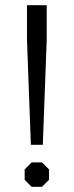

<svg xmlns="http://www.w3.org/2000/svg" viewBox="-20 -720 284 740"><path d="M84 -566V-700H160V-566L145 -162H99ZM75 -27V-67L102 -94H142L169 -67V-27L142 0H102Z"/></svg>

Font: Chakra Petch
Style: Regular
Weight: 400
Designer: Katatrad Aksorn Co.,Ltd.
Foundry: Cadson Demak Co.,Ltd.
Version: Version 1.000; ttfautohint (v1.6)